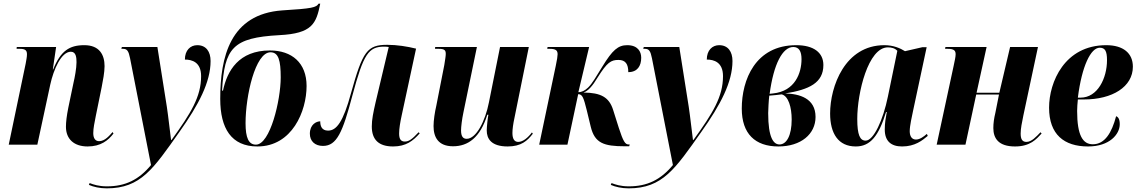

<svg xmlns="http://www.w3.org/2000/svg" viewBox="-20 -794 6239 1054"><path d="M461 10C533 10 574 -23 603 -61L598 -69C581 -50 556 -19 524 -19C504 -19 492 -34 492 -63C492 -91 499 -121 506 -158L538 -315C545 -351 554 -397 554 -431C554 -493 526 -546 443 -546C361 -546 313 -515 272 -413H270L288 -536H72L71 -526H89C123 -526 128 -514 128 -495C128 -482 124 -462 121 -445L28 0H185L256 -330C274 -412 316 -510 369 -510C398 -510 400 -477 400 -452C400 -419 390 -367 384 -342L355 -203C346 -158 342 -124 342 -98C342 -31 386 10 461 10Z M566 240C753 240 822 132 965 -70C1071 -219 1136 -344 1136 -459C1136 -510 1112 -546 1063 -546C1025 -546 995 -518 995 -467C1034 -467 1084 -453 1084 -376C1084 -263 1028 -173 922 -26H919C914 -62 904 -155 896 -207L844 -536H649L646 -526H655C678 -526 686 -514 694 -474L809 112C743 192 669 229 567 229C522 229 493 219 472 211L468 221C493 232 528 240 566 240Z M1393 10C1584 10 1663 -184 1663 -322C1663 -449 1582 -517 1462 -517C1291 -517 1227 -406 1204 -296L1199 -297C1212 -531 1258 -587 1513 -601C1694 -610 1716 -664 1738 -774H1729C1716 -753 1695 -747 1530 -737C1243 -717 1189 -481 1189 -251C1189 -89 1250 10 1393 10ZM1385 0C1345 0 1328 -37 1328 -118C1328 -267 1381 -507 1465 -507C1509 -507 1521 -462 1521 -369C1521 -244 1463 0 1385 0Z M2138 10C2209 10 2248 -21 2284 -62L2278 -68C2240 -27 2223 -17 2202 -17C2181 -17 2171 -30 2171 -61C2171 -88 2177 -123 2185 -160L2264 -527C2216 -539 2159 -548 2106 -548C1996 -548 1971 -513 1907 -283C1864 -124 1827 -77 1781 -77C1745 -77 1738 -104 1738 -128C1717 -128 1681 -111 1681 -60C1681 -19 1709 7 1753 7C1829 7 1861 -68 1914 -268C1976 -499 2003 -538 2090 -538C2100 -538 2106 -537 2114 -536L2042 -233C2029 -176 2021 -138 2021 -100C2021 -27 2059 10 2138 10Z M2767 10C2841 10 2875 -21 2905 -60L2900 -67C2879 -39 2851 -15 2825 -15C2804 -15 2793 -31 2793 -64C2793 -84 2797 -114 2804 -146L2883 -536H2725L2664 -232C2644 -129 2594 -32 2542 -32C2522 -32 2511 -45 2511 -78C2511 -98 2516 -139 2524 -177L2598 -536H2369L2368 -526H2388C2422 -526 2427 -517 2427 -498C2427 -486 2424 -469 2419 -437L2375 -213C2367 -179 2360 -133 2360 -102C2360 -42 2385 9 2467 9C2549 9 2616 -38 2655 -164H2661C2658 -152 2652 -97 2652 -78C2652 -33 2676 10 2767 10Z M3410 9H3434L3437 -1H3430C3412 -1 3401 -18 3377 -92L3346 -190C3324 -261 3278 -285 3183 -286C3208 -294 3233 -322 3261 -369C3313 -452 3334 -465 3375 -465C3414 -465 3429 -442 3429 -398C3479 -398 3500 -432 3500 -477C3500 -511 3481 -546 3423 -546C3373 -546 3342 -519 3287 -429C3252 -373 3232 -336 3208 -313C3191 -297 3174 -288 3155 -288L3214 -536H2986L2984 -526H2998C3034 -526 3041 -515 3041 -496C3041 -487 3038 -465 3031 -433L2940 0H3095L3154 -277C3178 -277 3184 -256 3201 -189L3223 -98C3245 -8 3295 9 3410 9Z M3431 240C3618 240 3687 132 3830 -70C3936 -219 4001 -344 4001 -459C4001 -510 3977 -546 3928 -546C3890 -546 3860 -518 3860 -467C3899 -467 3949 -453 3949 -376C3949 -263 3893 -173 3787 -26H3784C3779 -62 3769 -155 3761 -207L3709 -536H3514L3511 -526H3520C3543 -526 3551 -514 3559 -474L3674 112C3608 192 3534 229 3432 229C3387 229 3358 219 3337 211L3333 221C3358 232 3393 240 3431 240Z M4253 10C4377 10 4457 -58 4457 -152C4457 -255 4368 -279 4290 -281C4422 -302 4500 -339 4500 -437C4500 -505 4447 -546 4351 -546C4126 -546 4052 -355 4052 -198C4052 -60 4125 10 4253 10ZM4223 -281 4205 -279C4227 -443 4276 -536 4335 -536C4367 -536 4380 -511 4380 -469C4380 -394 4345 -293 4223 -281ZM4259 -1C4227 -1 4197 -36 4197 -173C4197 -189 4200 -247 4203 -269C4226 -270 4253 -274 4271 -276C4308 -267 4326 -205 4326 -138C4326 -50 4298 -1 4259 -1Z M4678 10C4758 10 4804 -48 4844 -179H4848C4842 -145 4837 -119 4837 -83C4837 -19 4872 10 4932 10C5003 10 5043 -23 5073 -48L5068 -59C5050 -43 5029 -28 5008 -28C4987 -28 4974 -44 4974 -74C4974 -104 4987 -159 4992 -184L5067 -535H5044L4948 -513C4923 -529 4884 -546 4835 -546C4618 -546 4537 -319 4537 -171C4537 -61 4582 10 4678 10ZM4732 -22C4701 -22 4686 -53 4686 -141C4686 -285 4746 -534 4854 -534C4873 -534 4892 -530 4906 -515L4854 -263C4828 -136 4776 -22 4732 -22Z M5552 10C5636 10 5669 -30 5698 -61L5692 -68C5669 -44 5643 -15 5615 -15C5591 -15 5583 -31 5583 -61C5583 -89 5590 -121 5598 -161L5678 -536H5525L5466 -285H5341L5396 -536H5170L5168 -526H5182C5219 -526 5226 -515 5226 -496C5226 -481 5221 -462 5215 -432L5122 0H5280L5339 -275H5464L5444 -174C5437 -145 5433 -118 5433 -91C5433 -34 5462 10 5552 10Z M5953 10C6071 10 6127 -57 6127 -112C6127 -141 6118 -152 6107 -156C6083 -65 6045 -2 5979 -2C5925 -2 5893 -49 5893 -185C5893 -196 5895 -236 5897 -248H5931C6086 -248 6199 -317 6199 -428C6199 -502 6146 -546 6053 -546C5824 -546 5739 -343 5739 -203C5739 -56 5821 10 5953 10ZM5912 -258H5897C5919 -432 5968 -532 6017 -532C6046 -532 6057 -514 6057 -464C6057 -364 6005 -258 5912 -258Z"/></svg>

Font: Noto Serif Display Condensed ExtraBold
Style: Italic
Weight: 800
Width: 3
Italic angle: -12°
Designer: Monotype Design Team
Foundry: Monotype Imaging Inc.
Version: Version 2.009